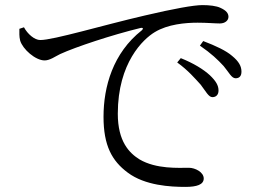

<svg xmlns="http://www.w3.org/2000/svg" viewBox="-20 -727 1040 753"><path d="M767 -395C787 -369 798 -346 813 -346C828 -346 837 -356 837 -372C837 -392 827 -409 803 -432C778 -455 739 -479 689 -499L675 -482C718 -451 745 -419 767 -395ZM857 -468C878 -443 888 -420 904 -420C919 -420 927 -429 927 -446C927 -467 917 -486 890 -508C867 -528 827 -547 777 -566L764 -548C809 -517 834 -493 857 -468ZM74 -620C88 -594 115 -570 138 -570C190 -570 383 -628 547 -666C662 -693 740 -707 774 -707C801 -707 829 -704 845 -696C867 -686 876 -675 876 -661C876 -647 863 -635 842 -635C822 -635 793 -638 755 -638C707 -638 638 -632 587 -601C542 -574 442 -481 442 -281C442 -172 487 -127 527 -102C593 -63 681 -69 721 -69C745 -69 779 -52 779 -27C779 -3 752 6 707 6C649 6 549 1 481 -50C419 -96 386 -156 386 -269C386 -387 423 -519 536 -608C543 -614 542 -620 530 -617C419 -590 277 -543 216 -515C197 -506 176 -490 155 -490C119 -490 69 -534 59 -568C55 -584 56 -599 56 -614Z"/></svg>

Font: Source Han Serif KR
Style: Regular
Weight: 400
Designer: Ryoko NISHIZUKA 西塚涼子 (kana & ideographs); Frank Grießhammer (Latin, Greek & Cyrillic); Wenlong ZHANG 张文龙 (bopomofo); San
Foundry: Adobe
Version: Version 2.001;hotconv 1.1.0;makeotfexe 2.6.0